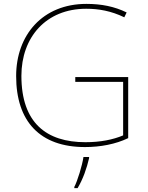

<svg xmlns="http://www.w3.org/2000/svg" viewBox="-20 -746 760 987"><path d="M367 -350V-325H613V-50C561 -28 496 -15 419 -15C219 -15 90 -114 90 -356C90 -554 216 -701 423 -701C487 -701 551 -690 619 -657L631 -682C568 -713 500 -726 424 -726C199 -726 63 -566 63 -355C63 -121 186 10 417 10C496 10 575 -5 639 -36V-350ZM438 67V61H409C403 104 378 185 362 215V221H379C407 174 426 119 438 67Z"/></svg>

Font: Noto Sans Sinhala Thin
Style: Regular
Weight: 100
Designer: Jelle Bosma - Monotype Design Team
Foundry: Monotype Imaging Inc.
Version: Version 2.006